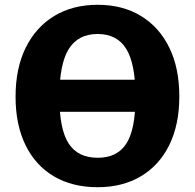

<svg xmlns="http://www.w3.org/2000/svg" viewBox="-20 -784 814 802"><path d="M611 -317H170V-451H611ZM388 -2Q282 -2 205 -47.5Q128 -93 86.5 -178Q45 -263 45 -380Q45 -499 87.5 -585Q130 -671 207 -717.5Q284 -764 388 -764Q492 -764 568.5 -717.5Q645 -671 687 -585.5Q729 -500 729 -381Q729 -264 687.5 -179Q646 -94 569 -48Q492 -2 388 -2ZM388 -125Q470 -125 508 -184.5Q546 -244 546 -379Q546 -517 507.5 -579.5Q469 -642 388 -642Q306 -642 267 -579Q228 -516 228 -379Q228 -245 266.5 -185Q305 -125 388 -125Z"/></svg>

Font: Libre Franklin
Style: Bold
Weight: 700
Designer: Pablo Impallari, Rodrigo Fuenzalida, Nhung Nguyen
Foundry: Impallari Type
Version: Version 3.000